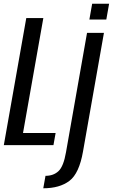

<svg xmlns="http://www.w3.org/2000/svg" viewBox="-44 -771 599 1020"><path d="M-23.7 0H240L251.5 -64.6H78.3L186.2 -675H95.6ZM185.9 229.2Q272.7 229.2 324.7 189.9Q376.7 150.6 397.1 33.2L508.2 -596.5H418.4L306.6 37.9Q293.6 112.9 266.9 138Q240.2 163.1 197.7 163.1ZM445.6 -751 430.8 -667.3H520.8L535.6 -751Z"/></svg>

Font: Anybody Thin Condensed
Style: Italic
Weight: 100
Width: 3
Italic angle: -10°
Version: Version 1.113;gftools[0.9.25]